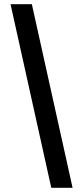

<svg xmlns="http://www.w3.org/2000/svg" viewBox="-20 -730 377 910"><path d="M223 160H324L131 -710H30Z"/></svg>

Font: DAIFUKU Sans
Style: Bold
Weight: 700
Designer: Original font ‘Source Han Sans JP’ : Paul D. Hunt
Foundry: Daifuku
Version: Version 1.000